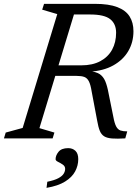

<svg xmlns="http://www.w3.org/2000/svg" viewBox="-38 -702 711 974"><path d="M374 -370.5Q431.5 -370.5 471 -391.8Q510.5 -413 530.8 -450.2Q551 -487.5 551 -536Q551 -581 521 -604.8Q491 -628.5 419 -628.5H281.5L299.5 -682.5H443.5Q514 -682.5 557 -666Q600 -649.5 619.5 -618.5Q639 -587.5 639 -543.5Q639 -488 613 -443.2Q587 -398.5 537.2 -370.5Q487.5 -342.5 414.5 -338V-341Q448 -338.5 466.8 -326.5Q485.5 -314.5 495.8 -290.5Q506 -266.5 513 -227.5L537 -109Q543 -76 551.5 -60.2Q560 -44.5 573.5 -40Q587 -35.5 607.5 -35.5L597.5 0Q556.5 2.5 530.8 0.5Q505 -1.5 490.5 -10.5Q476 -19.5 468.2 -38.5Q460.5 -57.5 455 -89.5L427 -238Q421.5 -272.5 413 -289.2Q404.5 -306 390 -311.5Q375.5 -317 351 -317H187.5L203.5 -370.5ZM162 -52 238 -29.5 229 0H-18L-9 -29.5L77 -53L252.5 -630.5L176 -653L185.5 -682.5H353.5ZM244 105.5Q244 86.5 259 68Q274 49.5 308 49.5Q330 49.5 344.5 63Q359 76.5 359 105.5Q359 138 343.2 167.5Q327.5 197 292.2 219Q257 241 198 251L202 220Q238.5 212.5 258 202Q277.5 191.5 285 179.2Q292.5 167 292.5 154.5Q292.5 141 280.2 132.8Q268 124.5 256 118.8Q244 113 244 105.5Z"/></svg>

Font: Newsreader
Style: Italic
Weight: 400
Italic angle: -17°
Designer: Hugues Gentile
Foundry: Production Type
Version: Version 1.003